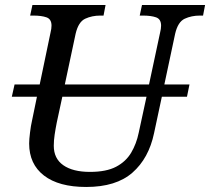

<svg xmlns="http://www.w3.org/2000/svg" viewBox="-20 -734 836 764"><path d="M323 10Q214 10 155 -35.5Q96 -81 96 -163Q96 -179 99.5 -207Q103 -235 107 -252L127 -349H27L38 -398H138L181 -604Q185 -620 185 -632Q185 -658 165 -665Q145 -672 113 -672H100L109 -714H400L392 -672H379Q346 -672 319 -659.5Q292 -647 281 -600L238 -398H573L617 -604Q621 -620 621 -632Q621 -658 601 -665Q581 -672 549 -672H536L545 -714H796L788 -672H775Q742 -672 715 -659.5Q688 -647 677 -600L634 -398H734L724 -349H624L593 -204Q572 -104 507 -47Q442 10 323 10ZM194 -154Q194 -103 232 -76.5Q270 -50 338 -50Q403 -50 442 -70.5Q481 -91 502 -126.5Q523 -162 532 -206L563 -349H228L206 -247Q201 -222 197.5 -198.5Q194 -175 194 -154Z"/></svg>

Font: NotoSerif-Italic
Style: Regular
Weight: 400
Italic angle: -12°
Designer: Monotype Design Team
Foundry: Monotype Imaging Inc.
Version: Version 2.007; ttfautohint (v1.8) -l 8 -r 50 -G 200 -x 14 -D